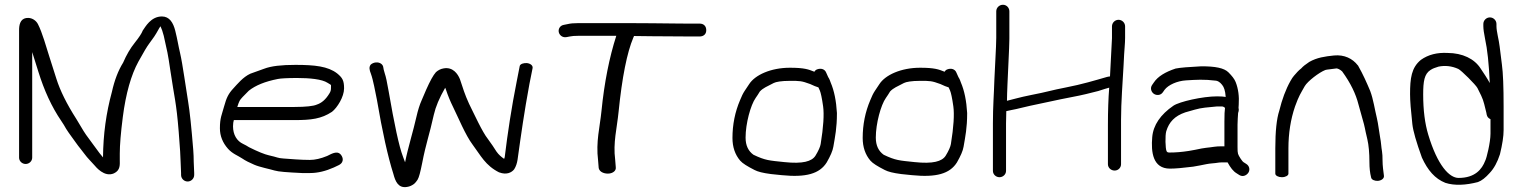

<svg xmlns="http://www.w3.org/2000/svg" viewBox="-20 -737 6374 805"><path d="M89.3 -661.3C64.2 -656.8 60 -631.7 60 -610.4V-76C60 -61.5 72.5 -49.5 87.5 -49.5C102.5 -49.5 115 -61.5 115 -76V-518.6C120.9 -500.2 129.3 -473.7 140.8 -436.5C165.1 -358.1 196.5 -289.2 237 -229.8C244.5 -218.9 251.1 -208.1 256.9 -197.5L257.1 -197.3L257.2 -197C270.2 -176.2 285.7 -156.8 298.5 -138.3C311 -120.2 322.6 -107.9 334.1 -91.8C347 -73.8 363.3 -58.8 376.3 -43.7C380.9 -38.5 417.2 7.8 457.7 -10.2C485.8 -23.2 482.2 -47.9 482.2 -66.5V-93.5C482.2 -128.8 486.4 -179.8 494.9 -246.3C507.6 -345.2 529.7 -422.8 560.3 -478.6C581.9 -518 597.4 -543.7 605.4 -554.1C621.3 -574.8 633.7 -593.4 642.7 -610.3C646.4 -617.3 648.8 -621.3 652.9 -626.9C657.5 -617.3 662.5 -603.4 666.6 -586.8C682.1 -515.9 682.6 -521.3 694.8 -437.7C710.6 -329.5 719.2 -310.5 729.3 -183.8C734.6 -117.1 737.2 -75.9 737.2 -60.2L739.2 -11.2V-3.5C739.2 11.6 751.7 24 766.7 24C781.7 24 794.2 11.5 794.2 -3.5V-11.8L792.2 -58.9C792.2 -74.8 791.5 -91.9 790.2 -108.8C782.6 -203.8 775.5 -270.6 768.9 -310C759.8 -363.4 745.9 -468.5 734.9 -515.1C726.7 -549.9 724.7 -568.5 714.8 -608C706.3 -641.9 690.6 -668 658.8 -668C612.2 -668 589.1 -623.5 579 -609.7L578.1 -608.4L577.6 -606.9C574.1 -597.5 563.4 -580.7 545.5 -558.4C526.4 -534.6 510.3 -507.1 496.2 -474.3C475.8 -441.8 460 -400.6 449.2 -351.9C425.1 -263.7 412.7 -173.3 411.9 -77.1C405.9 -84 400.3 -90.8 396.9 -95.5C377.4 -122.6 360 -144.8 340.7 -172C326.7 -191.9 314.8 -215.1 300.1 -238.1C259.9 -300.9 232.1 -357.1 216.5 -406.5C202.2 -451.9 192.2 -483.2 186.5 -500.7C174.6 -537.5 157.6 -600.1 139 -636C131.1 -651.1 115.7 -661.1 99.1 -661.9Z M986.2 -317C988.6 -321.1 1000.9 -335.2 1023.2 -356.7C1051.2 -379 1091 -395.3 1145 -405.9C1156.8 -408.3 1184.6 -410 1225.4 -410C1277.7 -410 1330.3 -405.1 1353.5 -389.7C1371 -377.7 1367.6 -386.7 1367.6 -366C1367.6 -358.6 1365.6 -352 1360.7 -344.6C1345.2 -319 1327.5 -304.7 1308.3 -298.5L1307.5 -298.2L1306.8 -297.9C1294.4 -292.5 1263.2 -288.5 1214.6 -288.5L974.9 -288.5C977.9 -298.4 981.5 -308.9 986.2 -317ZM1214.6 -233.5C1284.5 -233.5 1327.3 -238.6 1371.9 -268.2C1393.8 -285.2 1422.6 -330.9 1422.6 -366.5C1422.6 -399.8 1415.5 -411.2 1393.3 -429.4C1355 -458.9 1300.3 -465 1218.6 -465C1160.8 -465 1117.2 -460.3 1087.1 -448.7C1067.8 -441.7 1048.7 -434.8 1029.8 -428.1C998.8 -414 975.1 -384.2 958.6 -366.6C937.8 -344.3 929.6 -327.4 919.7 -291.3C910 -255.2 902 -243.6 902 -199C902 -167.2 913.7 -138.2 936 -113.2C954.9 -92.1 977.9 -84.4 994.5 -73.2C1010.2 -62.5 1025.5 -55.3 1045.9 -46.4C1069.1 -36.2 1110.6 -28.4 1130.7 -22.2C1147.7 -17 1183.3 -14.6 1245.9 -11.5L1246.5 -11.5H1280.8C1312.2 -11.5 1345.7 -19.7 1379.6 -34.8L1400.6 -44.8C1407.6 -48.3 1414 -53.6 1416.3 -62.2C1418.2 -69.5 1416.3 -76.7 1413.1 -82.5C1398.6 -109 1373.3 -93.9 1351.5 -83C1324.7 -72 1300.6 -66.5 1279.1 -66.5C1239.3 -66.5 1200.7 -70.3 1168.8 -72.4C1142.3 -74.2 1145.6 -77.4 1107.4 -85.8C1090 -89.7 1061.4 -101 1024.1 -119.8C1015.7 -125.2 1007.7 -129.7 999.7 -133.4C973.1 -145.5 957 -172.1 957 -207.5C957 -220.3 958.4 -225.4 960.4 -233.5Z M1534.8 -466.6C1525.5 -455.9 1529.5 -442.1 1534.8 -428.6C1545.1 -400.6 1553 -353.8 1560.2 -319.2C1583 -185 1606 -81.1 1629.4 -7.5C1637.3 22.5 1649.4 52.9 1686.3 46.8C1698.5 45.1 1707.7 40.2 1716.2 34C1721.2 29.8 1725.5 24.3 1730.5 17C1737.1 6.3 1742.5 -15.9 1750.1 -53.5C1766.2 -136.8 1780.1 -170.6 1798.9 -255.9C1806.5 -289.3 1821.7 -325.8 1846.6 -369.2C1847.4 -367.1 1848.7 -363.7 1849.9 -360.7C1858 -336.2 1867.9 -312 1879.7 -288.2C1901.3 -244.5 1931.2 -170.8 1961.7 -130.3C1995.4 -85.4 2014.6 -43.2 2073.1 -14L2073.5 -14.2L2073.9 -14C2103.7 -2.9 2125.1 -13.4 2135.8 -27.2C2143.5 -39.1 2147.8 -53.5 2149.9 -67C2165.5 -178.6 2177.1 -262 2199.8 -385.2L2212.8 -450.3C2215.9 -463 2202.2 -471.2 2189.2 -472.5C2177.1 -473.4 2161.9 -469.6 2159.2 -460.8L2146.3 -395C2124.7 -286.9 2108.2 -177.7 2096.1 -78C2095.4 -75.2 2095 -73.8 2093.7 -70.9C2082.4 -78.6 2070.8 -88.3 2061.6 -101.5C2052 -117.1 2040 -134.6 2025.6 -154.3C2002 -183.8 1968.6 -257.8 1946.6 -302C1928.3 -341.7 1920.9 -367.6 1908.4 -405C1899.3 -427.6 1878.6 -457.1 1840.2 -450.3C1827.1 -448.2 1816.8 -442.4 1807.8 -434.5C1796 -421.2 1783.1 -397.3 1766.9 -361L1747.6 -316C1739.5 -298.1 1732.3 -275 1725.8 -246.6C1714 -193 1689.4 -113.4 1678.8 -58.4C1678.6 -57.9 1678.5 -57.7 1678.2 -57L1669.4 -80.7C1652.9 -123.7 1633.4 -215.8 1609.3 -355.4C1602.9 -392.3 1597.8 -416.1 1593.3 -428.9C1589.5 -440.9 1587.3 -450.4 1586.6 -456.9C1584.8 -466.3 1573.8 -477 1555.1 -475.1C1547 -474.3 1540.2 -471 1534.8 -466.6Z M2913.6 -584.1C2920.8 -584.1 2928.6 -586 2934.3 -591.8C2939.5 -597.1 2941.1 -604.1 2941.1 -610.5C2941.1 -617.7 2939.2 -625.5 2933.2 -631.1C2927.6 -636.4 2920.3 -638 2913.6 -638H2867.6C2853.7 -638 2834.8 -638.2 2807.7 -638.5L2713.9 -639.5C2682.5 -639.8 2652.9 -640 2625 -640H2403.5C2385.5 -640 2372.1 -638.9 2358.7 -635.7L2344.2 -632.8C2327.5 -630.1 2320.4 -615.2 2322.6 -603.2C2324.8 -591 2336.7 -578.4 2354.7 -581.3L2370.1 -584.2C2377.6 -585.9 2388.6 -586.8 2403.5 -586.8H2563.9C2534.8 -496.6 2513.6 -390.2 2501.9 -272.4C2495 -202.8 2477.8 -143.8 2487.6 -64.4L2490.2 -32.2L2490.4 -31.6C2494.4 -13.5 2518.4 -7.2 2535.3 -9.6C2549.7 -11.6 2564.3 -20.8 2561.7 -36.8L2559.2 -68C2549.9 -138.3 2566.7 -199.3 2573.5 -267.8C2588.1 -412.8 2609 -517 2635.3 -579.1L2638.3 -586C2659.7 -585.9 2686.6 -585.6 2713.3 -585.1L2867.6 -584.1Z M3417.4 -357.2C3421 -349.1 3426.2 -326.2 3431.1 -290.9C3435.7 -257.6 3432.5 -204.5 3420.8 -133C3419 -122.2 3411.9 -105.2 3398.9 -84.1C3383.7 -60.2 3345.7 -49.1 3268.4 -57.4C3204.1 -64.2 3189.3 -64.1 3139.1 -88.1C3117.9 -103.3 3106 -126.3 3106 -160.2C3106 -219.3 3127.3 -296.8 3148.2 -326.3C3154.1 -334.6 3159.4 -342.7 3165.9 -353.5C3179.9 -368.4 3195 -373.8 3224 -389C3233 -393.7 3255.5 -398 3291.9 -398C3333.7 -398 3340 -398.1 3376.6 -384.7C3391.5 -377.7 3402.1 -373.2 3411.4 -370.6C3412.3 -368.6 3414.9 -362.8 3417.4 -357.2ZM3392.1 -437.1C3370 -446 3351.9 -453 3291.9 -453C3211.8 -453 3145.8 -422.7 3121.1 -384.4L3102.1 -355.9C3095.4 -345.9 3089 -332.7 3082.9 -317.2C3061.7 -267.8 3051 -214.5 3051 -158.5C3051 -120.9 3061.7 -88.6 3083.5 -63.3C3093.5 -51.8 3113.1 -39.9 3143.7 -24.2C3157.6 -17 3177.7 -11.8 3212.7 -7.2L3257.6 -2.6C3359.5 7.7 3416.5 -8.5 3446.2 -56.1C3461.7 -83.2 3471 -104.2 3474 -121.9C3481.4 -165.6 3489 -200 3489 -262.5V-262.9L3489 -263.2C3486 -314.2 3477.5 -356.5 3463 -390.4C3459.9 -397.6 3459.4 -403.1 3452.3 -413.9L3444.2 -432C3438.1 -448 3421.4 -451.9 3406.1 -446.2C3401.3 -444.4 3398.1 -442.2 3394.4 -436.2C3393.9 -436.4 3392.9 -436.8 3392.1 -437.1Z M3963.4 -357.2C3967 -349.1 3972.2 -326.2 3977.1 -290.9C3981.7 -257.6 3978.5 -204.5 3966.8 -133C3965 -122.2 3957.9 -105.2 3944.9 -84.1C3929.7 -60.2 3891.7 -49.1 3814.4 -57.4C3750.1 -64.2 3735.3 -64.1 3685.1 -88.1C3663.9 -103.3 3652 -126.3 3652 -160.2C3652 -219.3 3673.3 -296.8 3694.2 -326.3C3700.1 -334.6 3705.4 -342.7 3711.9 -353.5C3725.9 -368.4 3741 -373.8 3770 -389C3779 -393.7 3801.5 -398 3837.9 -398C3879.7 -398 3886 -398.1 3922.6 -384.7C3937.5 -377.7 3948.1 -373.2 3957.4 -370.6C3958.3 -368.6 3960.9 -362.8 3963.4 -357.2ZM3938.1 -437.1C3916 -446 3897.9 -453 3837.9 -453C3757.8 -453 3691.8 -422.7 3667.1 -384.4L3648.1 -355.9C3641.4 -345.9 3635 -332.7 3628.9 -317.2C3607.7 -267.8 3597 -214.5 3597 -158.5C3597 -120.9 3607.7 -88.6 3629.5 -63.3C3639.5 -51.8 3659.1 -39.9 3689.7 -24.2C3703.6 -17 3723.7 -11.8 3758.7 -7.2L3803.6 -2.6C3905.5 7.7 3962.5 -8.5 3992.2 -56.1C4007.7 -83.2 4017 -104.2 4020 -121.9C4027.4 -165.6 4035 -200 4035 -262.5V-262.9L4035 -263.2C4032 -314.2 4023.5 -356.5 4009 -390.4C4005.9 -397.6 4005.4 -403.1 3998.3 -413.9L3990.2 -432C3984.1 -448 3967.4 -451.9 3952.1 -446.2C3947.3 -444.4 3944.1 -442.2 3940.4 -436.2C3939.9 -436.4 3938.9 -436.8 3938.1 -437.1Z M4157 -689.5V-578.5C4157 -541.8 4150.5 -444.2 4149.2 -403.8C4147.3 -340 4143 -292.2 4143 -220.4V-20.5C4143 -6 4155.5 6 4170.5 6C4185.5 6 4198 -6 4198 -20.5V-219.6C4198 -234.9 4198.4 -252 4199.1 -271L4220.7 -275.7C4249.8 -280.9 4264.1 -286.1 4299.1 -293.5C4365.6 -306.9 4406.8 -317.3 4472.7 -329.8C4518.2 -338.2 4550.8 -346.7 4584.7 -355.4L4613.2 -364.5C4618.2 -366.1 4624.4 -367.7 4630.6 -369.5C4627 -324.4 4625.2 -271.8 4625.2 -212.9V-48.4C4625.2 -33.4 4638.3 -21.9 4653.2 -21.9C4669 -21.9 4680.2 -34.5 4680.2 -48.4V-234.8C4680.2 -309.8 4687.2 -394 4690.7 -461.4L4693.2 -509.5C4694.3 -531.7 4697.2 -555.3 4697.2 -578.4V-626.5C4697.2 -641.5 4684.7 -654 4669.7 -654C4654.7 -654 4642.2 -641.5 4642.2 -626.5V-576.8L4633.9 -416.6C4632.4 -416.5 4625.5 -415.6 4621.6 -414.5C4572 -400.2 4515.3 -383 4448.8 -370.3C4387.2 -358.5 4371.8 -351.8 4303.3 -338.7C4251 -328.2 4232.5 -321.6 4201.9 -314.4C4201.7 -333.5 4203.2 -354 4204 -383.1C4205 -418.4 4212 -538.1 4212 -574.5V-689.5C4212 -704 4200.7 -717 4185 -717C4170.1 -717 4157 -705.1 4157 -689.5Z M4982.1 -38.2 4982.8 -38.3 5011.2 -43.4C5032.4 -47.4 5044.3 -50.7 5062.9 -52.1C5083.3 -53.5 5088.2 -56 5100.1 -56H5127C5139 -34.2 5150.2 -18.9 5165.7 -9.8L5176.5 -2.9C5192.3 6.7 5208.6 -3.3 5214.9 -14.4C5221.2 -25.5 5218.8 -41.6 5204.6 -50.1L5193.5 -57.2L5193.3 -57.4C5192 -58.1 5187.3 -62.6 5181.7 -71.6C5169.8 -90.8 5168.6 -91 5168.6 -120.5V-214.5C5168.6 -228.6 5170.2 -250.6 5171 -263.2C5171.3 -267.2 5175.9 -271.8 5172.8 -285.5C5173.2 -288.9 5173.5 -292.7 5173.6 -298C5176 -332.1 5172 -364.8 5160.7 -393.1C5155.6 -405.9 5145.3 -418.9 5130.4 -433.8C5112.1 -452.1 5074.9 -459 5018.1 -459H5017.4L5016.8 -459C4965.5 -456.4 4927.8 -453.5 4909.7 -449.7L4909 -449.6L4908.4 -449.4C4865.5 -435.1 4834.6 -416.4 4818 -391.6L4811.2 -381.8C4800.7 -367.9 4807 -351.4 4817.3 -344C4827.6 -336.6 4845.7 -335.6 4855.7 -350.4L4862.5 -360.2C4878.1 -381.1 4915.3 -397.6 4952.1 -400C4995.9 -402.7 5027.2 -405 5078.6 -398.7C5084.3 -398 5094.3 -393.8 5103.7 -381.6L5104 -381L5104.5 -380.5C5111.8 -371.7 5117.1 -357 5119 -330.6C5111.3 -332 5099.5 -333 5082.8 -333C5022.3 -333 4924.7 -310.9 4899.6 -293.7C4846 -256.9 4815.1 -212.7 4810.9 -161.5C4805.7 -99.8 4813 -30 4885.3 -30C4908.3 -30 4938.7 -32.8 4982.1 -38.2ZM5113.6 -133C5113.6 -129.6 5113.6 -127.8 5113.7 -123.5H5101.3C5090.1 -123.5 5080.1 -123.1 5071.4 -121.7C5042.8 -117.1 5034.5 -118.8 4991.1 -109L4964.4 -104.2C4934.8 -99.6 4909.5 -97.5 4883.3 -97.5C4875.4 -97.5 4873 -99.5 4871 -103.6C4866 -113.6 4864.5 -169.3 4869.8 -186.9C4881.4 -225 4904.9 -250.7 4949.4 -265.9C4960.1 -269 4973.6 -272.8 4989.8 -277.4C5018 -285.6 5044.2 -287 5080.4 -290.5H5105.1C5106.6 -290.5 5110 -289.8 5116.1 -284.8C5114.4 -274.2 5113.6 -255.1 5113.6 -227Z M5354.5 6C5369.5 6 5382 -0.8 5382 -9V-115C5382 -178.1 5391.3 -236.7 5409.7 -290.6C5426.6 -337.3 5432.7 -344 5450.4 -375.8C5462.7 -396.7 5510.2 -433.2 5536.8 -443.6C5543.3 -445.8 5561 -446.5 5583.8 -450.2C5587.7 -449.8 5597 -447.1 5607.1 -437.8C5643.3 -388.1 5664.9 -342 5675.5 -299.7C5679.9 -282.8 5685.1 -264 5691.2 -243.3C5705.2 -195.4 5700 -206.1 5712.9 -153C5718.6 -128.1 5721.6 -96.1 5721.6 -57C5721.6 -33.1 5723.7 -12.9 5728.6 6.7C5730 16.7 5744 22.1 5757 21.3C5771 20.3 5784.8 11.7 5782.3 -1.2C5780 -18.7 5776.6 -42.4 5776.6 -64.2C5776.6 -80.3 5776 -92.6 5774.4 -102C5770.8 -121.7 5771.1 -137.4 5766.2 -162.5C5761 -190.4 5759.4 -213.7 5752.8 -241.9C5744.1 -277.2 5738.1 -320.5 5724.9 -355.5C5710.3 -390.1 5695.5 -424.1 5673.4 -463L5673.2 -462.6L5672.9 -463C5651 -491.6 5616.1 -508.6 5573.1 -504.4C5534.7 -500.4 5501.9 -495.8 5469.4 -477.4C5452.7 -466.3 5442.7 -458.3 5435.8 -450.3C5430 -445.8 5424.7 -441.1 5420 -436C5409.7 -424 5401.1 -417 5390.6 -397.6C5370.6 -362 5355.4 -320.7 5343.5 -272.4C5332.5 -239 5327 -186.1 5327 -115V-9C5327 -0.8 5339.5 6 5354.5 6Z M6199.2 -636.5V-627.5C6199.2 -615.1 6201.7 -598 6206.5 -573.9C6216 -531 6222.6 -470 6226.2 -388.8C6214.9 -409.5 6200.8 -430.4 6188.2 -449.2C6161.9 -490.8 6111.7 -514.6 6049.5 -515C6005.6 -517.4 5968.4 -508 5937.5 -486.1C5897.5 -453.4 5892 -408.9 5892 -342.1C5892 -315.5 5895.2 -273.9 5901.6 -216.4C5904.9 -187 5918.2 -141.3 5941.7 -76.1C5965.9 -23.3 5996.4 12.4 6039.9 29.6C6078.2 42.1 6126.2 39.5 6176.4 26.4C6192.7 20.6 6208.7 7.5 6225.9 -11.8C6244.1 -31 6258.1 -57.1 6268.6 -89.5L6268.8 -90L6268.9 -90.4C6279 -131.9 6284.2 -165.5 6284.2 -191.6V-290.2C6284.2 -373.2 6281.9 -431.5 6277.1 -466.1C6272.4 -501.4 6269.3 -526.7 6267.6 -541.8C6264.6 -569.6 6254.2 -604.5 6254.2 -627.5V-636.5C6254.2 -651.5 6241.7 -664 6226.7 -664C6211.7 -664 6199.2 -651.5 6199.2 -636.5ZM6229.2 -176.5C6229.2 -139.4 6212.5 -73.3 6207.7 -64.5L6207.3 -63.8L6207 -63C6193.5 -27.7 6164.8 9 6095.4 9C6056.9 9 6007.2 -42.5 5968.2 -172.5C5954.1 -219.2 5947 -275.3 5947 -340.7C5947 -396.1 5951.7 -427 5977.7 -443.6C5990.7 -451.8 5994.1 -451.6 6011.4 -457.7C6038.3 -463.2 6066.6 -460.5 6094.2 -448C6106.4 -442.5 6167.9 -381.1 6174.5 -367.9C6183.7 -349.6 6197.4 -324.6 6202.8 -300.9C6206.5 -284.4 6209.4 -272.9 6211.6 -265.5L6213.5 -255.6L6213.6 -255.2C6215.7 -247.6 6219.1 -242 6229.2 -237.2Z"/></svg>

Font: MewTooHand
Style: BdWide
Weight: 400
Designer: Mew Too, Robert Jablonski
Version: Version 0.77